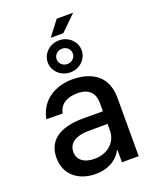

<svg xmlns="http://www.w3.org/2000/svg" viewBox="-167 -1010 903 1118"><g transform="rotate(-20 284.5 -451.0)"><path d="M230.1 12.1C320.3 12.1 371.1 -33.7 391.3 -74.6H395.6V0H499.3V-362.2C499.3 -521 374.3 -552.6 287.6 -552.6C188.9 -552.6 89.5 -502.5 67.5 -385.7L168 -384.9C177.9 -435 217.7 -466.6 289.1 -466.6C357.6 -466.6 392.8 -430.8 392.8 -369V-316.8L270.6 -317.1C150.6 -317.1 45.8 -278.1 45.8 -154.1C45.8 -46.9 126.4 12.1 230.1 12.1ZM149.9 -152.7C149.9 -209.5 199.6 -237.6 273.1 -237.9L393.1 -238.6V-196.7C393.1 -132.1 341.6 -73.2 253.2 -73.2C193.2 -73.2 149.9 -100.1 149.9 -152.7ZM188.2 -693.5C188.2 -638.8 235.1 -594.5 293.3 -594.5C351.2 -594.5 398.4 -638.8 398.4 -693.5C398.4 -748.2 351.2 -792.6 293.3 -792.6C235.1 -792.6 188.2 -748.2 188.2 -693.5ZM243.3 -693.5C243.3 -719.8 264.9 -740.8 293.3 -740.8C321.7 -741.1 343.4 -719.8 343.4 -693.5C343.4 -667.3 321.7 -646 293.3 -646C264.6 -646 243.3 -667.3 243.3 -693.5ZM253.6 -822.8H331.7L426.1 -915.5H324.6Z"/></g></svg>

Font: Magic Ui Pro Medium
Style: Regular
Weight: 500
Designer: Stefan Endress, Andreas Faust
Version: Version 1.000;FEAKit 1.0